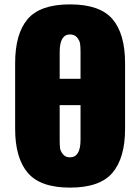

<svg xmlns="http://www.w3.org/2000/svg" viewBox="-20 -842 639 875"><path d="M299 13Q164 13 106.5 -54.5Q49 -122 49 -255V-554Q49 -688 106 -755Q163 -822 299 -822Q435 -822 492.5 -755Q550 -688 550 -554V-255Q550 -122 492.5 -54.5Q435 13 299 13ZM252 -605V-483H347V-605Q347 -628 345 -642.5Q343 -657 331.5 -671Q320 -685 299 -685Q252 -685 252 -605ZM299 -125Q347 -125 347 -205V-363H252V-205Q252 -182 253.5 -168Q255 -154 266.5 -139.5Q278 -125 299 -125Z"/></svg>

Font: Oswald Heavy
Style: Regular
Weight: 400
Designer: Vernon Adams
Foundry: Vernon Adams
Version: Version 4.101